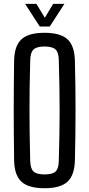

<svg xmlns="http://www.w3.org/2000/svg" viewBox="-20 -979 468 1006"><path d="M213.3 7.2Q129.5 7.2 92.4 -27Q55.2 -61.1 53.9 -139.7Q52.9 -214.1 52.4 -277.9Q51.9 -341.8 51.9 -402.1Q51.9 -462.4 52.4 -525.3Q52.9 -588.2 53.9 -660.1Q55.2 -739 92.4 -773.1Q129.5 -807.2 213.3 -807.2Q296.7 -807.2 333.7 -773.1Q370.6 -739 372.5 -660.1Q374.2 -588.1 375 -525.2Q375.8 -462.3 375.8 -401.9Q375.8 -341.6 375 -277.8Q374.2 -214 372.5 -139.7Q370.6 -61.1 333.7 -27Q296.7 7.2 213.3 7.2ZM213.3 -65.1Q255.1 -65.1 271.3 -80.4Q287.6 -95.7 288.1 -136.5Q290.2 -212.2 291.3 -276Q292.4 -339.7 292.4 -399.7Q292.4 -459.7 291.3 -523.7Q290.2 -587.7 288.1 -663.3Q287.6 -704 271.3 -719.6Q255.1 -735.3 213.3 -735.3Q172 -735.3 155.7 -719.6Q139.3 -704 138.3 -663.3Q136.2 -589.3 135.4 -526.1Q134.5 -462.8 134.5 -402.9Q134.5 -342.9 135.4 -278.3Q136.2 -213.8 138.3 -136.5Q139.3 -95.7 155.7 -80.4Q172 -65.1 213.3 -65.1ZM188.4 -840 111.5 -958.7H170.7L214.9 -885.9L258.7 -958.7H317.5L240.6 -840Z"/></svg>

Font: Big Shoulders Text SC Thin
Style: Regular
Weight: 100
Designer: Patric King
Foundry: XO Type Co
Version: Version 2.002